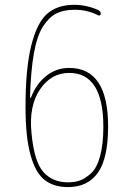

<svg xmlns="http://www.w3.org/2000/svg" viewBox="-20 -760 540 790"><path d="M264.6 -460Q190.4 -460 144.5 -392.1Q98.6 -324.2 109.4 -213.9Q120.1 -96.7 157.7 -53.2Q195.3 -9.8 259.8 -9.8Q288.1 -9.8 309.6 -17.6Q331.1 -25.4 355 -47.4Q378.9 -69.3 392.1 -118.2Q405.3 -167 405.3 -240.2Q404.3 -460 264.6 -460ZM259.8 9.8Q201.2 9.8 163.6 -19.5Q126 -48.8 105.5 -122.6Q85 -196.3 85 -320.3Q85 -479.5 108.9 -573.7Q132.8 -668 174.8 -704.1Q216.8 -740.2 285.2 -740.2Q335.9 -740.2 383.8 -718.8Q394.5 -713.9 394.5 -703.1Q394.5 -699.2 391.6 -697.3Q388.7 -695.3 385.7 -696.3Q337.9 -720.7 285.2 -719.7Q243.2 -719.7 212.9 -705.1Q182.6 -690.4 157.7 -652.3Q132.8 -614.3 119.6 -541Q106.4 -467.8 103.5 -359.4Q103.5 -357.4 105.5 -357.4Q107.4 -357.4 107.4 -358.4Q128.9 -415 170.4 -447.8Q211.9 -480.5 264.6 -480.5Q424.8 -480.5 424.8 -240.2Q424.8 -108.4 382.8 -49.3Q340.8 9.8 259.8 9.8Z"/></svg>

Font: Rounded-X Mgen+ 1mn thin
Style: Regular
Weight: 100
Designer: [Source Han Sans]
Ryoko NISHIZUKA  (kana & ideographs); Paul D. Hunt (Latin, Greek & Cyrillic); Wenlong ZHANG  (bopomofo
Version: Version 1.059.20150602